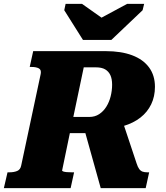

<svg xmlns="http://www.w3.org/2000/svg" viewBox="-56 -975 859 995"><path d="M374 -768H521L683 -922L691 -955H603L421 -857L509 -856L369 -955H284L277 -922ZM377 -319 575 -359 652 -128Q658 -109 665.5 -99Q673 -89 683 -85.5Q693 -82 707 -82H717L699 0H466ZM328 -82 310 0H-36L-17 -82H-7Q16 -82 33 -89Q50 -96 54 -118L155 -592Q159 -613 145.5 -620.5Q132 -628 108 -628H98L116 -710H492Q572 -710 629 -688.5Q686 -667 716.5 -625.5Q747 -584 747 -525Q747 -475 727.5 -434.5Q708 -394 671.5 -365.5Q635 -337 582.5 -321.5Q530 -306 463 -304Q454 -299 449 -296Q444 -293 440.5 -290.5Q437 -288 431 -285H306L266 -92Q265 -89 271.5 -86.5Q278 -84 290 -83Q302 -82 316 -82ZM441 -626H378L324 -369H407Q436 -369 458 -383.5Q480 -398 495 -422Q510 -446 517.5 -476Q525 -506 525 -536Q525 -566 516 -585.5Q507 -605 489 -615.5Q471 -626 441 -626Z"/></svg>

Font: Roboto Serif ExtraBold
Style: Italic
Weight: 800
Italic angle: -10°
Version: Version 1.007